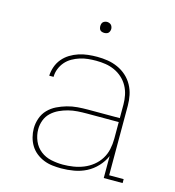

<svg xmlns="http://www.w3.org/2000/svg" viewBox="-107 -797 814 895"><g transform="rotate(15 300.0 -349.5)"><path d="M269 8Q248 8 226.5 5.5Q205 3 185 -5Q165 -13 148 -26.5Q131 -40 120 -58Q109 -76 103.5 -97Q98 -118 98 -139Q98 -164 106.5 -188.5Q115 -213 132.5 -231Q150 -249 172.5 -260Q195 -271 219.5 -278Q244 -285 269 -287Q294 -289 319 -289H473V-355Q473 -377 468.5 -399.5Q464 -422 453 -442Q442 -462 425 -477.5Q408 -493 387 -502.5Q366 -512 343.5 -515.5Q321 -519 298 -519Q278 -519 258.5 -517Q239 -515 220 -509Q201 -503 183.5 -493Q166 -483 153 -468Q140 -453 132.5 -434Q125 -415 125 -395H104Q105 -417 112.5 -438.5Q120 -460 134.5 -477.5Q149 -495 168.5 -507Q188 -519 209.5 -526Q231 -533 253.5 -535.5Q276 -538 298 -538Q324 -538 349 -534Q374 -530 397.5 -519.5Q421 -509 440 -492Q459 -475 471.5 -452.5Q484 -430 489 -405Q494 -380 494 -355V-19H564V0H473V-106Q461 -78 439 -54.5Q417 -31 389.5 -17Q362 -3 331 2.5Q300 8 269 8ZM272 -11Q297 -11 322.5 -15Q348 -19 371.5 -28.5Q395 -38 415 -54Q435 -70 448.5 -91.5Q462 -113 467.5 -138.5Q473 -164 473 -189V-270H319Q297 -270 274.5 -268.5Q252 -267 230.5 -261.5Q209 -256 188.5 -246.5Q168 -237 151.5 -221.5Q135 -206 127 -184.5Q119 -163 119 -141Q119 -112 130.5 -85Q142 -58 164.5 -40.5Q187 -23 215.5 -17Q244 -11 272 -11ZM300 -654Q295 -654 289.5 -655.5Q284 -657 280.5 -660.5Q277 -664 275.5 -669.5Q274 -675 274 -680Q274 -685 275.5 -690.5Q277 -696 280.5 -699.5Q284 -703 289.5 -705Q295 -707 300 -707Q305 -707 310.5 -705Q316 -703 319.5 -699.5Q323 -696 325 -690.5Q327 -685 327 -680Q327 -675 325 -669.5Q323 -664 319.5 -660.5Q316 -657 310.5 -655.5Q305 -654 300 -654Z"/></g></svg>

Font: Iosevka Slab Thin Extended
Style: Regular
Weight: 100
Width: 7
Monospace: yes
Designer: Belleve Invis
Foundry: Belleve Invis
Version: Version 11.1.1; ttfautohint (v1.8.3)